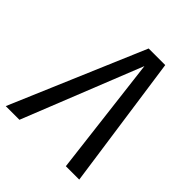

<svg xmlns="http://www.w3.org/2000/svg" viewBox="-221 -811 933 933"><g transform="rotate(45 245.0 -344.5)"><path d="M475 0H383L309 -614L64 0H-30L263 -689H377Z"/></g></svg>

Font: Fira Sans Condensed
Style: Italic
Weight: 400
Width: 3
Italic angle: -8°
Designer: bBox Type GmbH & Carrois Corporate GbR & Edenspiekermann AG
Foundry: bBox Type GmbH & Carrois Corporate GbR & Edenspiekermann AG
Version: Version 4.301